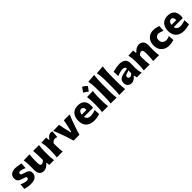

<svg xmlns="http://www.w3.org/2000/svg" viewBox="586 -2978 5119 5119"><g transform="rotate(-45 3145.5 -419.0)"><path d="M257.3 15.6Q185.1 15.6 132.1 3.2Q79.1 -9.3 43.9 -18.1L55.2 -177.7Q101.6 -155.3 153.8 -139.2Q206.1 -123 244.6 -123Q271 -124.5 290.5 -135.7Q310.1 -147 310.1 -177.2Q310.1 -202.1 285.9 -213.9Q261.7 -225.6 199.2 -242.2Q120.1 -263.2 82.3 -301.3Q44.4 -339.4 44.4 -405.3Q44.4 -486.8 99.9 -534.9Q155.3 -583 257.3 -583Q293 -583 333.5 -577.1Q374 -571.3 410.6 -563.7Q447.3 -556.2 470.7 -550.8L458.5 -386.7Q405.8 -411.1 361.8 -423.6Q317.9 -436 296.9 -436Q278.8 -434.6 260 -425Q241.2 -415.5 241.2 -388.2Q241.2 -364.3 259 -350.1Q276.9 -335.9 326.7 -323.2Q421.4 -297.9 462.6 -264.4Q503.9 -231 503.9 -165.5Q503.9 -85.9 445.8 -35.2Q387.7 15.6 257.3 15.6Z M759.3 15.6Q673.8 15.6 628.7 -34.4Q583.5 -84.5 583.5 -185.1Q583.5 -222.7 584.7 -250.7Q585.9 -278.8 585.9 -309.6Q585.9 -390.1 581.3 -448.5Q576.7 -506.8 569.3 -567.4L792 -572.8Q785.2 -512.7 781.5 -454.6Q777.8 -396.5 777.8 -334V-266.1Q777.8 -209.5 792 -181.6Q806.2 -153.8 843.3 -153.8Q861.3 -153.8 889.9 -172.6Q918.5 -191.4 937 -215.8V-334Q937 -396.5 933.1 -451.7Q929.2 -506.8 922.9 -567.4H1145.5Q1137.7 -506.8 1133.1 -448.5Q1128.4 -390.1 1128.4 -309.6V-244.6Q1128.4 -173.8 1132.1 -116.9Q1135.7 -60.1 1143.6 0H964.8L956.1 -88.4H939.9Q904.8 -45.4 855.2 -14.9Q805.7 15.6 759.3 15.6Z M1247.6 0Q1254.9 -60.1 1259 -116.9Q1263.2 -173.8 1263.2 -244.6V-300.8Q1263.2 -366.2 1256.3 -432.4Q1249.5 -498.5 1231.9 -567.4L1419.9 -577.1L1430.7 -475.1H1445.8Q1483.4 -534.2 1522.9 -559.1Q1562.5 -584 1599.1 -584Q1610.8 -584 1627 -581.8Q1643.1 -579.6 1657.7 -572.8L1641.6 -373.5Q1620.6 -380.4 1598.1 -385.5Q1575.7 -390.6 1561.5 -390.6Q1536.1 -390.6 1505.9 -375.7Q1475.6 -360.8 1454.1 -319.3V-233.9Q1454.1 -171.4 1458 -115.7Q1461.9 -60.1 1470.2 0Z M1880.9 0Q1867.2 -53.7 1850.1 -107.9Q1833 -162.1 1814.9 -214.4L1779.8 -314.9Q1757.3 -377.4 1733.6 -441.2Q1710 -504.9 1681.2 -567.4L1906.2 -572.8Q1915 -516.6 1926.3 -460.4Q1937.5 -404.3 1951.2 -347.7L1985.8 -206.1H2001L2035.6 -348.1Q2049.3 -406.2 2061 -460.7Q2072.8 -515.1 2080.6 -567.4H2302.7Q2273.4 -504.4 2249.5 -440.7Q2225.6 -377 2203.6 -314L2168.5 -212.9Q2149.4 -159.2 2132.3 -106.4Q2115.2 -53.7 2102.5 0Z M2662.1 15.6Q2549.8 15.6 2479.2 -22.9Q2408.7 -61.5 2375.7 -129.4Q2342.8 -197.3 2342.8 -285.2Q2342.8 -372.6 2373.5 -439.9Q2404.3 -507.3 2466.1 -545.7Q2527.8 -584 2621.1 -584Q2740.2 -584 2806.4 -522Q2872.6 -460 2872.6 -330.1Q2872.6 -306.2 2870.8 -288.1Q2869.1 -270 2866.7 -252H2525.9Q2533.2 -198.7 2572.3 -169.7Q2611.3 -140.6 2686.5 -140.6Q2706.1 -140.6 2735.1 -146.2Q2764.2 -151.9 2796.4 -160.9Q2828.6 -169.9 2856.4 -180.2L2863.8 -18.1Q2828.1 -8.8 2778.3 3.4Q2728.5 15.6 2662.1 15.6ZM2706.1 -337.9Q2707 -394.5 2684.3 -425.3Q2661.6 -456.1 2623 -458Q2583 -455.6 2556.2 -423.6Q2529.3 -391.6 2524.4 -334.5Z M3054.7 -852.6Q3090.2 -839.2 3121.9 -815Q3153.6 -790.8 3181.5 -761.8Q3159.5 -731.2 3136.9 -699.8Q3114.4 -668.4 3090.7 -636.7Q3063.3 -660.8 3032.2 -683.4Q3001 -706 2965.6 -725.8Q2989.2 -758.1 3011.2 -789.7Q3033.2 -821.4 3054.7 -852.6ZM2957 0Q2964.4 -60.1 2968.5 -116.9Q2972.7 -173.8 2972.7 -244.6V-300.8Q2972.7 -358.9 2970.5 -403.8Q2968.3 -448.7 2964.4 -488Q2960.4 -527.3 2955.1 -567.4L3181.2 -572.8Q3175.8 -532.2 3171.9 -492.2Q3168 -452.1 3166 -406Q3164.1 -359.9 3164.1 -300.8V-244.6Q3164.1 -173.8 3167.7 -116.9Q3171.4 -60.1 3179.7 0Z M3279.8 0Q3287.6 -60.1 3291.5 -116.9Q3295.4 -173.8 3295.4 -244.6V-560.5Q3295.4 -629.4 3288.8 -695.8Q3282.2 -762.2 3265.1 -830.6L3507.8 -850.6Q3499 -783.7 3492.9 -711.4Q3486.8 -639.2 3486.8 -560.5V-244.6Q3486.8 -173.8 3490.7 -116.9Q3494.6 -60.1 3502.9 0Z M3602.1 0Q3609.9 -60.1 3613.8 -116.9Q3617.7 -173.8 3617.7 -244.6V-560.5Q3617.7 -629.4 3611.1 -695.8Q3604.5 -762.2 3587.4 -830.6L3830.1 -850.6Q3821.3 -783.7 3815.2 -711.4Q3809.1 -639.2 3809.1 -560.5V-244.6Q3809.1 -173.8 3813 -116.9Q3816.9 -60.1 3825.2 0Z M4063.5 14.6Q4011.2 14.6 3976.8 -6.8Q3942.4 -28.3 3925.3 -64.2Q3908.2 -100.1 3908.2 -143.1Q3908.2 -191.9 3926 -223.9Q3943.8 -255.9 3971.7 -275.4Q3999.5 -294.9 4029.5 -304.9Q4059.6 -314.9 4083.5 -319.8L4243.7 -351.1Q4245.6 -394.5 4217.3 -410.9Q4189 -427.2 4135.3 -427.2Q4121.6 -427.2 4089.1 -420.4Q4056.6 -413.6 4016.8 -401.6Q3977.1 -389.6 3941.4 -374.5L3934.1 -541.5Q3961.9 -548.8 4003.2 -558.8Q4044.4 -568.8 4092.5 -576.4Q4140.6 -584 4188.5 -584Q4293.5 -584 4355.2 -535.6Q4417 -487.3 4417 -378.4Q4417 -350.6 4414.8 -310.8Q4412.6 -271 4412.6 -240.2V-198.7Q4412.6 -154.8 4420.4 -105Q4428.2 -55.2 4448.7 0H4266.1L4246.1 -85.4H4232.9Q4206.1 -46.9 4160.6 -16.1Q4115.2 14.6 4063.5 14.6ZM4148.4 -132.8Q4169.4 -132.8 4195.3 -147.5Q4221.2 -162.1 4237.8 -189V-294.4Q4228.5 -287.1 4212.4 -279.8Q4196.3 -272.5 4155.8 -261.7Q4128.9 -254.9 4107.4 -240Q4085.9 -225.1 4085.9 -192.9Q4085.9 -160.6 4104.5 -146.7Q4123 -132.8 4148.4 -132.8Z M4529.3 0Q4536.6 -60.1 4540.8 -116.9Q4544.9 -173.8 4544.9 -244.6V-300.8Q4544.9 -366.2 4538.1 -432.4Q4531.2 -498.5 4513.7 -567.4L4701.7 -577.1L4712.9 -479.5H4728.5Q4763.7 -522.5 4814.2 -553.2Q4864.7 -584 4915.5 -584Q5001 -584 5046.6 -533.7Q5092.3 -483.4 5092.3 -382.3Q5092.3 -345.2 5090.1 -310.1Q5087.9 -274.9 5087.9 -244.6Q5087.9 -173.8 5091.1 -116.9Q5094.2 -60.1 5104 0H4883.3Q4889.6 -60.1 4893.1 -115.7Q4896.5 -171.4 4896.5 -233.9V-297.9Q4896.5 -354.5 4882.3 -382.3Q4868.2 -410.2 4831.5 -410.2Q4812.5 -410.2 4783.7 -391.1Q4754.9 -372.1 4735.8 -347.7V-233.9Q4735.8 -171.4 4739.7 -115.7Q4743.7 -60.1 4752 0Z M5483.4 12.7Q5387.7 12.7 5320.6 -25.4Q5253.4 -63.5 5217.8 -130.1Q5182.1 -196.8 5182.1 -282.7Q5182.1 -369.1 5214.6 -437Q5247.1 -504.9 5311 -543.9Q5375 -583 5470.7 -583Q5523.9 -583 5574.2 -569.6Q5624.5 -556.2 5660.2 -543.5L5646.5 -375Q5592.8 -400.4 5553 -411.1Q5513.2 -421.9 5493.2 -421.9Q5441.4 -419.4 5409.2 -384.5Q5377 -349.6 5377 -288.1Q5377 -222.7 5418 -183.3Q5459 -144 5532.7 -143.1Q5555.7 -143.1 5587.6 -152.1Q5619.6 -161.1 5649.9 -178.7L5658.7 -14.2Q5625.5 -6.3 5578.6 3.2Q5531.7 12.7 5483.4 12.7Z M6047.4 15.6Q5935.1 15.6 5864.5 -22.9Q5793.9 -61.5 5761 -129.4Q5728 -197.3 5728 -285.2Q5728 -372.6 5758.8 -439.9Q5789.6 -507.3 5851.3 -545.7Q5913.1 -584 6006.3 -584Q6125.5 -584 6191.7 -522Q6257.8 -460 6257.8 -330.1Q6257.8 -306.2 6256.1 -288.1Q6254.4 -270 6252 -252H5911.1Q5918.5 -198.7 5957.5 -169.7Q5996.6 -140.6 6071.8 -140.6Q6091.3 -140.6 6120.4 -146.2Q6149.4 -151.9 6181.6 -160.9Q6213.9 -169.9 6241.7 -180.2L6249 -18.1Q6213.4 -8.8 6163.6 3.4Q6113.8 15.6 6047.4 15.6ZM6091.3 -337.9Q6092.3 -394.5 6069.6 -425.3Q6046.9 -456.1 6008.3 -458Q5968.3 -455.6 5941.4 -423.6Q5914.6 -391.6 5909.7 -334.5Z"/></g></svg>

Font: Pinar-FD ExtraBold
Style: Regular
Weight: 800
Designer: Amin Abedi
Version: Version 3.000